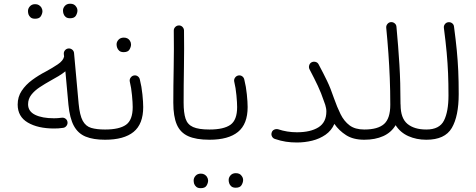

<svg xmlns="http://www.w3.org/2000/svg" viewBox="-20 -736 2522 1018"><path d="M73.7 -181.6Q73.7 -222.7 95 -254.6Q116.2 -286.6 150.6 -312Q185.1 -337.4 224.1 -357.4Q258.3 -376 286.6 -395Q314.9 -414.1 319.8 -436L318.4 -449.7Q317.4 -460.9 324.7 -469.5Q332 -478 342.8 -479Q354 -480 362.8 -472.9Q371.6 -465.8 372.6 -454.6L397 -186Q402.8 -124.5 418.7 -95.5Q434.6 -66.4 463.6 -57.9Q492.7 -49.3 536.6 -49.3H537.1Q548.3 -49.3 556.2 -41.3Q564 -33.2 564 -22Q564 -10.7 556.2 -2.9Q548.3 4.9 537.1 4.9H536.6Q474.6 4.9 434.1 -11.7Q393.6 -28.3 371.6 -68.8Q349.6 -109.4 342.8 -181.2L326.7 -357.9Q310.5 -344.7 290.3 -332.5Q270 -320.3 247.6 -308.1Q217.8 -291.5 190.4 -273.4Q163.1 -255.4 146 -233.4Q128.9 -211.4 128.9 -183.1Q128.9 -145.5 166.3 -127.2Q203.6 -108.9 266.6 -108.9Q286.1 -108.9 307.1 -111.8Q318.4 -113.3 327.4 -106.7Q336.4 -100.1 337.9 -88.9Q339.4 -78.1 332.5 -68.8Q325.7 -59.6 314.5 -58.1Q302.2 -56.2 290 -55.4Q277.8 -54.7 266.6 -54.7Q181.2 -54.7 127.4 -86.2Q73.7 -117.7 73.7 -181.6ZM314 -680.2Q314 -693.8 324.2 -705.1Q334.5 -716.3 352.1 -716.3Q374.5 -716.3 384.3 -699.7Q390.6 -690.9 390.6 -679.7Q390.6 -667.5 382.6 -653.3Q374.5 -639.2 351.6 -639.2Q336.4 -639.2 328.1 -646.2Q319.8 -653.3 316.9 -662.6Q314 -671.4 314 -680.2ZM128.4 -677.7Q128.4 -691.4 138.7 -702.6Q148.9 -713.9 166.5 -713.9Q178.2 -713.9 186 -709Q193.8 -704.1 198.7 -697.3Q205.1 -686.5 205.1 -677.2Q205.1 -664.6 197 -650.6Q189 -636.7 166 -636.7Q150.4 -636.7 142.3 -643.8Q134.3 -650.9 130.9 -660.2Q128.4 -668.9 128.4 -677.7Z M510.3 -22Q510.3 -33.2 518.1 -41.3Q525.9 -49.3 537.1 -49.3Q612.8 -49.3 648.2 -74.5Q683.6 -99.6 683.6 -168.5Q683.6 -190.9 679.9 -230.5Q676.3 -270 668 -304.2Q666 -315.4 672.9 -324.7Q679.7 -334 690.4 -335.9Q701.7 -337.9 710.7 -331.3Q719.7 -324.7 721.7 -313.5Q731 -276.9 735.1 -235.6Q739.3 -194.3 739.3 -168.5Q739.3 -78.1 688.2 -36.6Q637.2 4.9 537.1 4.9Q525.9 4.9 518.1 -2.9Q510.3 -10.7 510.3 -22ZM598.1 -501Q598.1 -514.2 608.4 -525.4Q618.7 -536.6 636.7 -536.6Q658.2 -536.6 668.9 -520Q674.8 -510.7 674.8 -500Q674.8 -487.8 666.7 -473.6Q658.7 -459.5 635.7 -459.5Q620.6 -459.5 612.3 -466.8Q604 -474.1 601.1 -483.4Q598.1 -491.7 598.1 -501Z M898.9 -191.4Q898.9 -280.3 900.9 -377.9Q902.8 -475.6 901.4 -572.8Q900.9 -584 908.7 -592.3Q916.5 -600.6 927.7 -601.1Q939 -601.6 947 -593.8Q955.1 -585.9 955.6 -574.7Q957 -477.5 955.3 -379.9Q953.6 -282.2 953.6 -191.9Q953.6 -137.7 963.9 -106.7Q974.1 -75.7 1003.7 -62.5Q1033.2 -49.3 1090.3 -49.3H1090.8Q1102.1 -49.3 1109.9 -41.3Q1117.7 -33.2 1117.7 -22Q1117.7 -10.7 1109.9 -2.9Q1102.1 4.9 1090.8 4.9H1090.3Q1019.5 4.9 977.5 -14.2Q935.5 -33.2 917.2 -76.2Q898.9 -119.1 898.9 -191.4Z M1064 -22Q1064 -33.2 1071.8 -41.3Q1079.6 -49.3 1090.8 -49.3Q1166.5 -49.3 1201.9 -74.5Q1237.3 -99.6 1237.3 -168.5Q1237.3 -190.9 1233.6 -230.5Q1230 -270 1221.7 -304.2Q1219.7 -315.4 1226.6 -324.7Q1233.4 -334 1244.1 -335.9Q1255.4 -337.9 1264.4 -331.3Q1273.4 -324.7 1275.4 -313.5Q1284.7 -276.9 1288.8 -235.6Q1293 -194.3 1293 -168.5Q1293 -78.1 1241.9 -36.6Q1190.9 4.9 1090.8 4.9Q1079.6 4.9 1071.8 -2.9Q1064 -10.7 1064 -22ZM1192.4 218.3Q1192.4 204.6 1202.6 193.4Q1212.9 182.1 1230.5 182.1Q1252.9 182.1 1262.7 198.7Q1269 207.5 1269 218.8Q1269 231 1261 245.1Q1252.9 259.3 1230 259.3Q1214.8 259.3 1206.5 252.2Q1198.2 245.1 1195.3 235.8Q1192.4 227.1 1192.4 218.3ZM1006.8 220.7Q1006.8 207 1017.1 195.8Q1027.3 184.6 1044.9 184.6Q1056.6 184.6 1064.5 189.5Q1072.3 194.3 1077.1 201.2Q1083.5 211.9 1083.5 221.2Q1083.5 233.9 1075.4 247.8Q1067.4 261.7 1044.4 261.7Q1028.8 261.7 1020.8 254.6Q1012.7 247.6 1009.3 238.3Q1006.8 229.5 1006.8 220.7Z M1420.4 -32.7Q1423.3 -43.5 1433.1 -48.3Q1442.9 -53.2 1454.1 -50.8Q1502 -34.7 1554.2 -34.7Q1626.5 -34.7 1668.5 -61Q1710.4 -87.4 1710.4 -145Q1710.4 -154.3 1708.7 -162.8Q1707 -171.4 1704.6 -179.7Q1702.1 -187 1698.7 -196.3Q1682.6 -244.1 1665 -281.2Q1647.5 -318.4 1621.6 -367.7Q1616.2 -377.4 1619.1 -388.7Q1622.1 -399.9 1631.3 -405.3Q1641.1 -410.6 1652.3 -408Q1663.6 -405.3 1668.9 -395.5Q1695.3 -346.2 1714.1 -307.1Q1732.9 -268.1 1751 -214.4Q1767.1 -168.5 1785.6 -130.9Q1804.2 -93.3 1833.5 -71.3Q1862.8 -49.3 1911.1 -49.3H1911.6Q1922.9 -49.3 1930.7 -41.3Q1938.5 -33.2 1938.5 -22Q1938.5 -10.7 1930.7 -2.9Q1922.9 4.9 1911.6 4.9H1911.1Q1853 4.9 1815.2 -19.3Q1777.3 -43.5 1752.9 -79.1Q1737.3 -43.5 1706.1 -21.7Q1674.8 0 1635.3 9.8Q1595.7 19.5 1554.2 19.5Q1523.9 19.5 1496.3 15.4Q1468.8 11.2 1438.5 1Q1427.7 -2 1422.4 -12Q1417 -22 1420.4 -32.7Z M1884.8 -22Q1884.8 -33.2 1892.6 -41.3Q1900.4 -49.3 1911.6 -49.3Q1983.4 -49.3 2016.4 -78.6Q2049.3 -107.9 2049.3 -180.2Q2049.3 -255.4 2046.6 -322Q2043.9 -388.7 2039.3 -453.6Q2034.7 -518.6 2027.8 -588.9Q2026.9 -600.1 2034.2 -608.9Q2041.5 -617.7 2052.2 -618.7Q2063.5 -619.6 2072.3 -612.5Q2081.1 -605.5 2082 -594.2Q2091.8 -489.7 2097.7 -393.8Q2103.5 -297.9 2103.5 -185.1Q2104 -182.6 2104 -180.2Q2104 -109.4 2140.1 -79.3Q2176.3 -49.3 2240.2 -49.3H2240.7Q2252 -49.3 2259.8 -41.3Q2267.6 -33.2 2267.6 -22Q2267.6 -10.7 2259.8 -2.9Q2252 4.9 2240.7 4.9H2240.2Q2188 4.9 2145.3 -14.2Q2102.5 -33.2 2077.6 -72.3Q2054.2 -33.2 2011.7 -14.2Q1969.2 4.9 1911.6 4.9Q1900.4 4.9 1892.6 -2.9Q1884.8 -10.7 1884.8 -22Z M2213.9 -22Q2213.9 -33.2 2221.7 -41.3Q2229.5 -49.3 2240.7 -49.3Q2310.1 -49.3 2334 -96.9Q2357.9 -144.5 2357.9 -230Q2357.9 -294.4 2355.7 -347.2Q2353.5 -399.9 2348.4 -456.3Q2343.3 -512.7 2333.5 -587.9Q2332 -599.1 2339.1 -608.2Q2346.2 -617.2 2356.9 -618.2Q2368.2 -619.6 2377.2 -612.8Q2386.2 -606 2387.2 -594.7Q2396.5 -524.9 2401.9 -469.5Q2407.2 -414.1 2409.7 -359.6Q2412.1 -305.2 2412.1 -237.3Q2412.1 -120.1 2375.5 -57.6Q2338.9 4.9 2240.7 4.9Q2229.5 4.9 2221.7 -2.9Q2213.9 -10.7 2213.9 -22Z"/></svg>

Font: Mikhak-DS1-FD Light
Style: Regular
Weight: 300
Designer: Amin Abedi
Version: Version 3.2